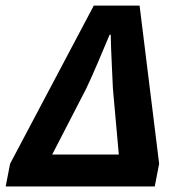

<svg xmlns="http://www.w3.org/2000/svg" viewBox="-46 -672 641 692"><path d="M-25.5 0 -9.6 -81.9 292 -651.8H457.1L527.6 -81.9L511.7 0ZM142.1 -115H382.2L360.9 -353.2Q358.9 -402.3 356.5 -449.3Q354.1 -496.3 353.1 -546.9H349.1Q328.1 -497.1 308.1 -449.8Q288.1 -402.4 265 -353.2Z"/></svg>

Font: Source Sans 3
Style: Italic
Weight: 200
Italic angle: -11°
Designer: Paul D. Hunt
Foundry: Adobe
Version: Version 3.046;hotconv 1.0.118;makeotfexe 2.5.65603